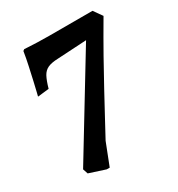

<svg xmlns="http://www.w3.org/2000/svg" viewBox="-148 -596 735 795"><g transform="rotate(-30 219.0 -199.0)"><path d="M132 102 55 77 47 53 325 -404 186 -396Q155 -395 137.5 -387Q120 -379 110 -360.5Q100 -342 90 -307L36 -301Q36 -301 40.5 -319Q45 -337 51.5 -366Q58 -395 65.5 -429Q73 -463 78 -495L85 -500Q85 -500 102 -499Q119 -498 146 -497Q173 -496 202 -496H409L438 -455Q391 -375 354.5 -310Q318 -245 288.5 -190.5Q259 -136 234 -90Q209 -44 187 -3L146 102Z"/></g></svg>

Font: Alegreya SemiBold
Style: Italic
Weight: 600
Italic angle: -7°
Designer: Juan Pablo del Peral
Foundry: Huerta Tipografica
Version: Version 2.009